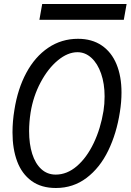

<svg xmlns="http://www.w3.org/2000/svg" viewBox="-20 -929 653 960"><path d="M42.5 -267Q42.5 -322.5 52 -379.5Q68.5 -485 111.8 -565.2Q155 -645.5 221.2 -690.2Q287.5 -735 370 -735Q439.5 -735 488.5 -701.8Q537.5 -668.5 562.5 -608Q587.5 -547.5 587.5 -466.5Q587.5 -419 579.5 -369.5Q563 -262 521.2 -176Q479.5 -90 412.8 -39.5Q346 11 259.5 11Q186 11 137.5 -24.5Q89 -60 65.8 -122.2Q42.5 -184.5 42.5 -267ZM497.5 -374.5Q503 -409 503 -447Q503 -510.5 485.5 -561Q468 -611.5 437 -639.8Q406 -668 367.5 -668Q318.5 -668 269.2 -627.2Q220 -586.5 183 -517Q146 -447.5 133 -366.5Q125.5 -318 125.5 -273.5Q125.5 -209 141 -160Q156.5 -111 186.5 -83.5Q216.5 -56 258.5 -56Q315 -56 364.2 -98.2Q413.5 -140.5 448.2 -213Q483 -285.5 497.5 -374.5ZM191 -909H613L599 -830H177Z"/></svg>

Font: JuliaMono Light
Style: Italic
Weight: 300
Italic angle: -9°
Monospace: yes
Designer: cormullion
Foundry: corm
Version: Version 0.054; ttfautohint (v1.8.4)